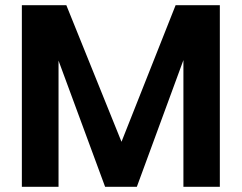

<svg xmlns="http://www.w3.org/2000/svg" viewBox="-20 -718 929 738"><path d="M825 0H685V-487L506 0H384L205 -485V0H64V-698H235L447 -173L655 -698H825Z"/></svg>

Font: Ulagadi Sans SemiBold
Style: Regular
Weight: 600
Designer: Ninad Kale (Devanagari), Jonny Pinhorn (Latin)
Foundry: Indian Type Foundry
Version: Version 3.01;March 29, 2020;FontCreator 12.0.0.2522 64-bit; 